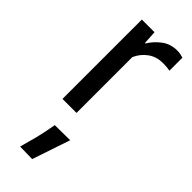

<svg xmlns="http://www.w3.org/2000/svg" viewBox="-268 -557 879 879"><g transform="rotate(45 171.0 -117.5)"><path d="M72.3 0V-513.7H154.3L158.2 -447.8H161.1Q180.7 -480 212.4 -504.2Q244.1 -528.3 288.1 -528.3Q298.8 -528.3 310.5 -525.9Q322.3 -523.4 327.1 -521.5V-437.5Q317.4 -439.5 306.6 -440.4Q295.9 -441.4 283.2 -441.4Q239.3 -441.4 208.5 -418.5Q177.7 -395.5 163.1 -361.3V0ZM89.4 291.5Q103.5 240.7 112.3 206.5Q121.1 172.4 132.3 109.9L231 108.9L168.9 293Z"/></g></svg>

Font: RobotoFlex
Style: Regular
Weight: 400
Designer: Berlow after Robertson
Foundry: Google
Version: Version 2.136